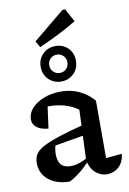

<svg xmlns="http://www.w3.org/2000/svg" viewBox="-103 -1011 727 1083"><g transform="rotate(-10 261.0 -469.5)"><path d="M421 7Q387 7 358 -17Q329 -41 318 -89L330 -379Q262 -428 163 -428Q146 -428 129 -426Q112 -424 96 -421L160 -452L140 -304Q96 -308 73.5 -326Q51 -344 51 -372Q51 -407 77 -435.5Q103 -464 147 -481Q191 -498 244 -498Q301 -498 348.5 -476Q396 -454 431 -413V-84L522 -92Q520 -62 506 -39.5Q492 -17 469.5 -5Q447 7 421 7ZM207 11Q131 10 86 -27Q41 -64 41 -124Q41 -152 53.5 -173Q66 -194 99 -212Q132 -230 192.5 -250Q253 -270 348 -294V-235L130 -198L165 -214Q160 -199 157.5 -183.5Q155 -168 155 -154Q155 -114 172.5 -94Q190 -74 227 -74Q253 -74 280.5 -83.5Q308 -93 339 -113V-99Q311 -65 279.5 -38Q248 -11 207 11ZM258 -553Q229 -553 206 -566.5Q183 -580 170 -602.5Q157 -625 157 -655Q157 -684 170 -706.5Q183 -729 206 -742.5Q229 -756 258 -756Q302 -756 330.5 -727.5Q359 -699 359 -655Q359 -625 346 -602.5Q333 -580 310 -566.5Q287 -553 258 -553ZM258 -602Q281 -602 295.5 -617.5Q310 -633 310 -654Q310 -677 295 -692Q280 -707 258 -707Q236 -707 221 -692Q206 -677 206 -654Q206 -633 221 -617.5Q236 -602 258 -602ZM174 -765 153 -801 334 -950H349L390 -875Q337 -843 283 -816Q229 -789 174 -765Z"/></g></svg>

Font: Piazzolla 24pt SemiBold
Style: Regular
Weight: 600
Designer: Juan Pablo del Peral
Foundry: Huerta Tipografica
Version: Version 2.005